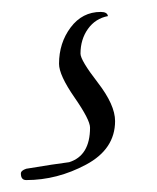

<svg xmlns="http://www.w3.org/2000/svg" viewBox="-20 -22 264 322"><path d="M173 181Q173 228 124.5 254Q76 280 24 280Q15 280 15 269Q15 264 24 261Q72 253 96 250Q131 239 131 192Q131 179 105 141.5Q79 104 79 85Q79 50 98.5 24Q118 -2 149 -2Q160 -2 161 5Q140 9 127.5 26.5Q115 44 115 68Q115 79 144 116.5Q173 154 173 181Z"/></svg>

Font: Alex Brush
Style: Regular
Weight: 400
Designer: Robert E. Leuschke
Foundry: Robert E. Leuschke
Version: Version 1.003